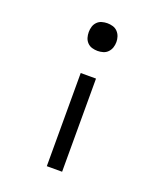

<svg xmlns="http://www.w3.org/2000/svg" viewBox="-138 -617 775 920"><g transform="rotate(20 250.0 -156.5)"><path d="M250 -387Q236 -387 222 -391Q208 -395 198 -405.5Q188 -416 184 -429.5Q180 -443 180 -458Q180 -472 184 -485.5Q188 -499 198 -509.5Q208 -520 222 -524Q236 -528 250 -528Q264 -528 278 -524Q292 -520 302 -509.5Q312 -499 316.5 -485.5Q321 -472 321 -458Q321 -443 316.5 -429.5Q312 -416 302 -405.5Q292 -395 278 -391Q264 -387 250 -387ZM211 215V-260H289V215Z"/></g></svg>

Font: Iosevka srxl
Style: Regular
Weight: 400
Monospace: yes
Designer: Belleve Invis
Foundry: Belleve Invis
Version: Version 33.0.1; ttfautohint (v1.8.3)